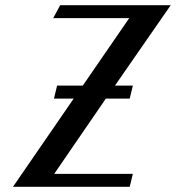

<svg xmlns="http://www.w3.org/2000/svg" viewBox="-20 -720 678 740"><path d="M478 -650 299 -390H200L188 -340H264L30 0H480L492 -50H189L388 -340H480L492 -390H423L638 -700H212L185 -650Z"/></svg>

Font: Pfennig
Style: BoldItalic
Weight: 700
Italic angle: -13°
Version: Version 20100423